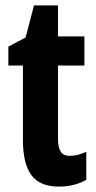

<svg xmlns="http://www.w3.org/2000/svg" viewBox="-20 -682 357 712"><path d="M239 -104Q267 -104 300 -119V-15Q255 10 198 10Q128 10 96.5 -32.5Q65 -75 65 -163V-439H11V-509L75 -543L106 -662H195V-547H293V-439H195V-168Q195 -136 205 -120Q215 -104 239 -104Z"/></svg>

Font: Noto Sans Arabic ExtCond
Style: Bold
Weight: 700
Width: 2
Designer: Monotype Design Team, Nadine Chahine, Nizar Qandah and Khaled Hosny
Foundry: Monotype Imaging Inc.
Version: Version 2.012; ttfautohint (v1.8.4.7-5d5b)